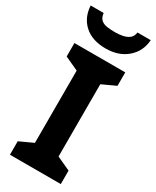

<svg xmlns="http://www.w3.org/2000/svg" viewBox="-236 -1001 862 1063"><g transform="rotate(30 195.0 -469.5)"><path d="M357 0H32V-86L119 -126V-588L32 -628V-714H357V-628L270 -588V-126L357 -86ZM390 -939Q385 -866 332 -820Q279 -774 196 -774Q110 -774 60 -819Q10 -864 6 -939H89Q92 -911 106.5 -898Q121 -885 144.5 -881.5Q168 -878 197 -878Q220 -878 244 -882.5Q268 -887 285 -900Q302 -913 305 -939Z"/></g></svg>

Font: Noto Sans
Style: Bold
Weight: 700
Designer: Monotype Design Team
Foundry: Monotype Imaging Inc.
Version: Version 2.000;GOOG;noto-source:20170915:90ef993387c0; ttfaut